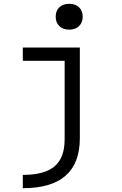

<svg xmlns="http://www.w3.org/2000/svg" viewBox="-20 -770 640 1010"><path d="M100 150Q214 150 267 105Q320 60 320 -37V-450H100V-520H400V-43Q400 220 100 220ZM344 -614Q312 -614 292.5 -632.5Q273 -651 273 -682Q273 -714 292.5 -732Q312 -750 344 -750Q376 -750 395.5 -732Q415 -714 415 -682Q415 -651 395.5 -632.5Q376 -614 344 -614Z"/></svg>

Font: M PLUS Code Latin 60
Style: Regular
Weight: 400
Width: 7
Monospace: yes
Designer: Coji Morishita
Foundry: UNDERFOREST DESIGN
Version: Version 1.005; ttfautohint (v1.8.3)